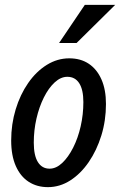

<svg xmlns="http://www.w3.org/2000/svg" viewBox="-20 -760 494 790"><path d="M177 10Q132 10 98 -12Q64 -34 45 -77Q26 -120 26 -182Q26 -249 44.5 -310Q63 -371 96 -418.5Q129 -466 172.5 -493Q216 -520 265 -520Q312 -520 345.5 -497.5Q379 -475 397.5 -433Q416 -391 416 -332Q416 -264 397 -202.5Q378 -141 345 -93Q312 -45 269 -17.5Q226 10 177 10ZM184 -66Q211 -66 236 -89.5Q261 -113 281 -152.5Q301 -192 312 -240.5Q323 -289 323 -340Q323 -391 306 -417.5Q289 -444 257 -444Q230 -444 205 -421Q180 -398 160.5 -359Q141 -320 130 -272Q119 -224 119 -173Q119 -120 136 -93Q153 -66 184 -66ZM295 -583H223L329 -740H454Z"/></svg>

Font: Instrument Sans Condensed Medium
Style: Italic
Weight: 500
Width: 3
Italic angle: -13°
Designer: Rodrigo Fuenzalida
Foundry: fragTYPE
Version: Version 1.000;gftools[0.9.28]